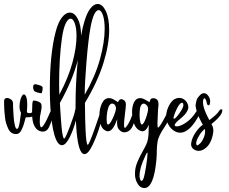

<svg xmlns="http://www.w3.org/2000/svg" viewBox="-56 -742 1144 959"><path d="M109.9 -188Q113.3 -193.8 118.2 -193.8Q121.6 -193.8 124 -190.9Q126.5 -188 126.5 -184.1Q126.5 -178.2 122.1 -173.8Q114.7 -166 111.3 -163.3Q107.9 -160.6 100.6 -158.4Q93.3 -156.2 81.1 -156.2H78.1Q73.2 -156.2 73 -156Q72.8 -155.8 71.3 -151.4Q70.3 -148.9 66.7 -134.8Q63 -120.6 60.1 -112.8Q57.1 -105 52 -94Q46.9 -83 40 -77.6Q33.2 -72.3 24.4 -72.3Q11.2 -72.3 1.2 -79.1Q-8.8 -85.9 -14.9 -99.4Q-21 -112.8 -25.1 -125.7Q-29.3 -138.7 -31.2 -158Q-33.2 -177.2 -34.2 -188.5Q-35.2 -199.7 -35.4 -216.8Q-35.6 -233.9 -35.6 -235.8Q-35.6 -245.1 -30.3 -249.5Q-24.9 -253.9 -15.6 -252Q-5.9 -250 1.5 -243.2Q8.8 -236.3 8.8 -227.1Q8.8 -219.2 9.5 -202.9Q10.3 -186.5 12 -160.6Q13.7 -134.8 18.1 -116.5Q22.5 -98.1 28.8 -98.1Q30.3 -98.1 31.7 -99.6L32.7 -100.1Q37.1 -104 40.3 -119.9Q43.5 -135.7 45.7 -155Q47.9 -174.3 48.8 -177.7L47.9 -180.7Q46.4 -184.1 44.9 -187.5Q43.5 -190.9 43.5 -191.4Q41.5 -198.7 41.5 -210.9Q41.5 -228.5 46.4 -245.4Q51.3 -262.2 59.1 -269Q64.5 -272.9 70.3 -266.6Q80.1 -255.9 80.1 -216.8Q80.1 -205.6 78.6 -188Q77.6 -182.6 79.1 -180.7Q80.6 -178.7 86.4 -177.2Q102.5 -174.3 109.9 -188Z M140.1 -88.4Q124 -95.7 115.2 -114.3Q110.4 -124.5 108.9 -131.8Q104 -150.9 104 -178.7Q104 -192.9 105 -208.5Q105 -237.3 110.8 -239.7Q110.8 -239.7 114.3 -239.7Q123 -239.7 134.8 -234.9Q146.5 -230 149.4 -223.6Q151.9 -218.8 151.9 -209.5Q151.9 -199.7 147.9 -181.2Q144 -162.6 143.6 -158.7Q142.6 -140.1 142.6 -135.3Q142.6 -122.6 144.5 -113.8Q146.5 -106.4 150.4 -106.4Q155.3 -106.4 162.8 -117.9Q170.4 -129.4 176.8 -142.8Q183.1 -156.2 189.5 -170.4Q195.8 -184.6 196.3 -186Q201.2 -195.3 206.1 -195.3Q210.9 -195.3 212.4 -188.5Q214.4 -179.2 210.4 -168.9Q208.5 -163.1 204.6 -149.7Q200.7 -136.2 197.3 -126.7Q193.8 -117.2 188.7 -106.4Q183.6 -95.7 175.5 -90.1Q167.5 -84.5 157.7 -84.5Q151.9 -84.5 144.5 -86.9ZM142.1 -315.9Q155.3 -312 156.7 -305.7Q157.7 -302.7 155.8 -289.1Q152.8 -276.4 152.3 -276.4H150.9Q143.6 -276.4 129.9 -280.3Q116.2 -284.2 113.3 -290Q109.4 -297.9 109.4 -307.1Q109.4 -321.3 120.1 -321.3Q121.6 -321.3 127.4 -320.3Z M367.2 -269Q419.4 -359.9 443.1 -445.3Q466.8 -530.8 466.8 -597.7Q466.8 -640.1 458.3 -665.8Q449.7 -691.4 437 -691.4Q412.1 -691.4 396 -605Q384.8 -542.5 376 -433.8Q367.2 -325.2 367.2 -274.4ZM460 -190.9Q460 -174.8 445.8 -123.3Q431.6 -71.8 408.4 -22Q385.3 27.8 366.2 27.8Q357.9 27.8 350.6 18.6Q328.6 -11.7 322.8 -140.1Q310.5 -92.8 291.3 -54.7Q272 -16.6 252.9 -16.6Q243.2 -16.6 233.9 -27.8Q214.4 -53.2 203.6 -127.2Q192.9 -201.2 192.9 -296.4Q192.9 -472.7 222.2 -584Q234.4 -630.9 253.4 -655Q272.5 -679.2 292.5 -679.2Q315.9 -679.2 332.3 -648.4Q348.6 -617.7 349.1 -564Q356.4 -605.5 366.2 -637.2Q378.9 -679.2 396.2 -700.7Q413.6 -722.2 431.6 -722.2Q455.6 -722.2 472.4 -687Q489.3 -651.9 489.3 -592.3Q489.3 -519.5 460.4 -426.5Q431.6 -333.5 368.2 -228L368.7 -199.2Q368.7 -170.9 369.4 -144.5Q370.1 -118.2 371.6 -87.4Q373 -56.6 375.7 -37.6Q378.4 -18.6 382.3 -18.6Q388.2 -18.6 416.5 -97.7Q444.8 -176.8 446.3 -189.5Q447.3 -199.2 453.6 -200.2Q458.5 -201.2 459.5 -194.8Q460 -192.9 460 -190.9ZM240.2 -269Q285.2 -353 305.7 -428.7Q326.2 -504.4 326.2 -561.5Q326.2 -601.6 317.6 -625.2Q309.1 -648.9 296.4 -648.9Q283.7 -648.9 272 -624.5Q260.3 -600.1 253.4 -552.2Q239.3 -453.6 239.3 -318.8Q239.3 -293.5 240.2 -269ZM321.3 -196.8V-212.4Q321.3 -327.1 332.5 -441.9Q307.1 -341.3 243.2 -228Q243.2 -226.1 244.6 -202.4Q246.1 -178.7 247.6 -156Q249 -133.3 251.5 -107.4Q253.9 -81.5 257.3 -65.7Q260.7 -49.8 264.6 -49.8Q270.5 -49.8 294.2 -113Q317.9 -176.3 318.4 -188.5Q318.4 -192.9 321.3 -196.8Z M504.4 -224.6Q490.2 -224.6 483.4 -199.5Q476.6 -174.3 476.6 -146.5Q476.6 -137.7 477.5 -130.9Q479 -120.1 483.9 -120.1Q493.2 -120.1 508.3 -153.6Q523.4 -187 523.4 -201.7Q523.4 -202.6 523.2 -203.9Q522.9 -205.1 522.9 -205.6Q522 -212.4 517.1 -218.5Q512.2 -224.6 504.4 -224.6ZM614.3 -192.9Q614.3 -193.4 615.7 -193.4Q619.1 -193.4 623.5 -190.9Q627.9 -188.5 628.4 -185.1V-182.1Q627.4 -178.7 623.5 -162.4Q619.6 -146 616 -135.3Q612.3 -124.5 606 -110.8Q599.6 -97.2 589.6 -89.6Q579.6 -82 566.9 -81.1Q555.7 -80.6 545.9 -87.9Q536.1 -95.2 532.2 -105Q529.8 -111.8 529.1 -122.1Q528.3 -132.3 529.3 -139.6L529.8 -146.5Q526.9 -141.1 523.9 -133.3Q506.3 -86.4 482.9 -86.4Q474.6 -86.4 464.8 -93.3Q453.6 -101.6 447.8 -117.2Q444.3 -127 441.9 -140.6Q440.4 -151.4 440.4 -164.1Q440.4 -199.2 453.1 -225.6Q465.8 -252 488.3 -252Q500.5 -252 513.2 -244.1Q517.1 -241.7 520.8 -239.5Q524.4 -237.3 526.4 -236.1Q528.3 -234.9 529.8 -233.9Q531.2 -232.9 532 -232.4Q532.7 -231.9 533.2 -231.9Q533.7 -231.9 534.2 -233.4Q534.7 -234.9 536.6 -238Q538.6 -241.2 542 -244.1Q544.9 -246.6 549.8 -246.6Q557.1 -246.6 564 -241Q570.8 -235.4 572.3 -226.1Q572.8 -224.1 572.8 -219.2Q572.8 -208.5 568.1 -172.4Q563.5 -136.2 563.5 -121.6Q563.5 -113.8 564 -110.8Q564.5 -103.5 567.9 -103.5Q569.8 -103.5 572.3 -106Q584.5 -119.6 596.2 -146Q601.6 -158.2 614.3 -192.9Z M641.1 141.6Q641.6 143.6 642.3 147Q643.1 150.4 643.1 150.9Q646 161.6 650.4 161.6Q657.2 161.6 662.6 144.5Q667 130.9 673.8 87.4Q680.7 43.9 680.7 25.9V21.5V21Q680.7 20 679.7 20Q678.2 20 675.5 24.9Q672.9 29.8 670.4 34.7L668.5 39.6Q641.1 96.7 641.1 135.3ZM667 -223.6Q663.1 -224.6 662.1 -224.6Q641.1 -224.6 641.1 -170.4Q641.1 -145.5 645 -130.9Q647.9 -120.1 652.3 -120.1Q661.1 -120.1 672.4 -151.1Q683.6 -182.1 683.6 -199.2Q683.6 -201.7 682.6 -205.6Q680.2 -216.3 667 -223.6ZM687 -118.7Q674.3 -86.4 655.3 -86.4Q646.5 -86.4 636.2 -93.3Q624 -101.6 616.7 -117.2Q611.3 -127.9 608.4 -140.6Q603.5 -159.7 603.5 -181.6Q603.5 -211.4 613.8 -231.7Q624 -252 643.6 -252Q654.8 -252 668.9 -244.1Q673.3 -241.7 677 -239.5Q680.7 -237.3 682.9 -236.1Q685.1 -234.9 686.8 -233.9Q688.5 -232.9 689.2 -232.4Q689.9 -231.9 690.4 -231.9Q690.9 -231.9 691.2 -232.7Q691.4 -233.4 691.7 -235.1Q691.9 -236.8 692.9 -238.3Q695.8 -251.5 709 -251.5Q712.9 -251.5 715.3 -251Q731 -248 734.4 -233.4Q735.8 -227.5 735.8 -221.2Q735.8 -215.8 734.6 -206.5Q733.4 -197.3 733.4 -196.3Q730.5 -140.6 730.5 -126.5Q730.5 -111.3 731.9 -106Q731.9 -105.5 731.9 -105.5L732.4 -104.5Q738.3 -104.5 753.4 -130.4Q768.6 -156.2 775.4 -170.9Q786.1 -192.4 793.5 -192.4Q794.4 -192.4 797.4 -190.4Q800.3 -187.5 800.3 -182.1Q800.3 -176.3 796.9 -166.7Q793.5 -157.2 789.1 -147.9Q784.7 -138.7 778.1 -127.4Q771.5 -116.2 766.8 -108.9Q762.2 -101.6 756.6 -93Q751 -84.5 750.5 -83.5Q744.6 -73.2 740.2 -63.2Q735.8 -53.2 733.6 -46.4Q731.4 -39.6 730 -26.9Q728.5 -14.2 728 -9.3Q727.5 -4.4 727.1 12.5Q726.6 29.3 726.6 35.2L725.1 57.1Q711.9 197.3 665 197.3Q658.2 197.3 650.9 194.3Q637.7 188.5 627.9 169.4Q623.5 160.6 621.1 150.9Q619.1 142.1 618.7 138.2Q618.2 133.8 618.2 125.5Q618.2 111.3 620.8 97.2Q623.5 83 630.4 66.9Q637.2 50.8 641.6 42Q646 33.2 656.2 14.6Q666.5 -3.9 668.9 -8.8Q674.8 -20 678.5 -30.5Q682.1 -41 683.8 -53Q685.5 -64.9 686 -72Q686.5 -79.1 686.5 -95.2Q686.5 -111.3 687 -118.7Z M817.9 -177.7Q809.6 -156.2 811 -150.9Q811.5 -148.9 813.5 -148.9Q820.3 -148.9 838.6 -174.1Q856.9 -199.2 859.4 -212.4Q860.4 -216.3 859.4 -222.7Q857.9 -229 852.5 -229Q848.6 -229 842.8 -223.1Q831.5 -211.4 817.9 -177.7ZM924.8 -185.1Q929.2 -191.4 934.6 -191.4Q940.9 -191.4 942.4 -184.6Q944.3 -177.7 939.5 -168.9Q892.1 -79.1 843.8 -79.1Q833 -79.1 821.8 -84Q796.4 -96.2 783.7 -122.1Q778.8 -131.8 776.9 -140.1Q773.9 -151.9 773.9 -163.6Q773.9 -167.5 774.9 -174.3Q779.3 -203.6 796.4 -228.3Q813.5 -252.9 840.3 -252.9Q852.5 -252.9 863.3 -245.4Q874 -237.8 879.9 -226.1Q880.9 -224.1 883.3 -216.8Q886.2 -206.5 882.8 -195.3Q877.4 -181.2 867.4 -170.2Q857.4 -159.2 843.5 -147.9Q829.6 -136.7 822.3 -128.4Q815.4 -120.1 816.9 -115.7Q818.4 -110.8 827.1 -110.8Q845.2 -110.8 873.5 -129.9Q901.9 -148.9 924.8 -185.1Z M989.7 -216.3Q985.4 -215.3 981.7 -217.8Q978 -220.2 977.5 -224.6Q973.1 -249 965.3 -251Q961.9 -251.5 960 -246.1Q949.7 -215.3 989.7 -142.1Q994.6 -146 1003.4 -152.8Q1012.2 -159.7 1015.1 -162.4Q1018.1 -165 1023.4 -169.9Q1028.8 -174.8 1032.2 -179.4Q1035.6 -184.1 1040 -190.4Q1046.4 -199.2 1054.7 -194.3Q1054.7 -179.7 1044.2 -165.3Q1033.7 -150.9 1017.1 -136.7Q1000.5 -122.6 1000 -122.1Q1012.2 -104.5 1008.8 -79.6Q1005.4 -54.7 994.9 -32.7Q984.4 -10.7 964.4 2.4Q944.3 15.6 923.8 9.8Q896 -0.5 898.9 -26.1Q901.9 -51.8 919.9 -78.9Q938 -106 957 -118.7Q956.1 -120.6 949.2 -133.3Q942.4 -146 940.7 -150.1Q939 -154.3 933.3 -166.5Q927.7 -178.7 926.8 -184.6Q925.8 -190.4 922.9 -201.7Q919.9 -212.9 921.4 -220Q922.9 -227.1 924.6 -236.6Q926.3 -246.1 931.9 -253.9Q937.5 -261.7 945.3 -269Q953.1 -276.4 962.2 -276.4Q971.2 -276.4 977.5 -270.8Q983.9 -265.1 988.8 -256.1Q993.7 -247.1 993.7 -236.6Q993.7 -226.1 989.7 -216.3ZM967.8 -97.7Q955.1 -89.8 942.1 -70.3Q929.2 -50.8 925.3 -35.6Q921.4 -20.5 928.2 -16.1Q932.6 -15.1 943.1 -25.1Q953.6 -35.2 962.2 -55.7Q970.7 -76.2 967.8 -97.7Z"/></svg>

Font: Sintesa 3
Style: 3
Weight: 400
Version: Version 001.000